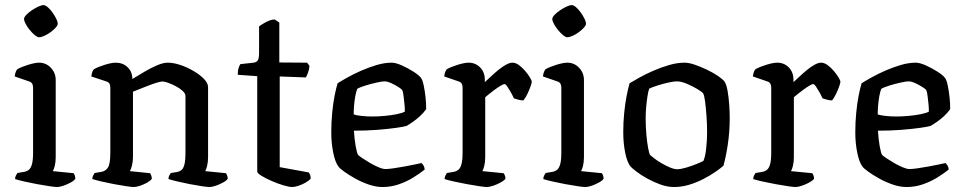

<svg xmlns="http://www.w3.org/2000/svg" viewBox="-20 -752 3874 772"><path d="M209.4 0Q201.6 0 179 -3.3Q156.4 -6.5 128.8 -11.7Q101.2 -16.9 76.8 -22.4Q52.4 -28 40.6 -32Q40.6 -39.5 43.9 -46.2Q47.2 -52.8 50 -56.4L77.7 -61.1Q88.7 -63.1 96.6 -69.9Q104.5 -76.6 108.8 -92.9Q113 -109.1 113 -139.1V-399.9Q113 -408.1 109.8 -414.8Q106.6 -421.5 97.4 -424.5L39.1 -444.6Q40.1 -455 43.4 -463Q46.6 -471 50 -474Q66.3 -483.1 93.6 -491.6Q121 -500 137.2 -500Q165 -500 184.5 -479.5Q204 -459 204 -429.8V-120.5Q204 -100 200.1 -84.8Q196.2 -69.7 192.4 -63.9L276.1 -55.6Q278.4 -52.4 280.6 -46.7Q282.9 -41 282.9 -33Q277.7 -25.4 263.7 -17.9Q249.8 -10.3 235 -5.2Q220.2 0 209.4 0ZM136.9 -602.2Q130.3 -602.2 120 -610.6Q109.6 -619.1 99.8 -631.3Q89.9 -643.5 83.3 -655.7Q76.7 -667.9 76.7 -675.4Q76.7 -683 85.7 -692.3Q94.6 -701.6 107.7 -710.5Q120.9 -719.4 134.1 -725.5Q147.2 -731.5 154.8 -731.5Q162.3 -731.5 172.1 -723.1Q182 -714.6 190.9 -702Q199.9 -689.3 206 -677.1Q212.1 -664.9 212.1 -656.5Q212.1 -650 203.7 -640.7Q195.2 -631.4 183 -622.4Q170.8 -613.5 158.1 -607.8Q145.4 -602.2 136.9 -602.2Z M517.6 0Q509.9 0 487.7 -3.3Q465.6 -6.5 438.3 -11.7Q411 -16.9 387 -22.5Q363 -28.2 351.2 -32.2Q351.2 -39.7 354.6 -46.4Q358 -53 360.5 -56.4L388.3 -61.1Q404.6 -63.9 414.1 -78.4Q423.6 -92.9 423.6 -139.1V-399.9Q423.6 -407.9 420.5 -414.7Q417.4 -421.5 407.9 -424.5L347.1 -444.6Q349.1 -457.5 351.6 -463.9Q354.2 -470.4 358 -474Q374.3 -483.1 401.6 -491.6Q429 -500 445.2 -500Q474 -500 493.1 -481.7Q512.2 -463.4 512.2 -434.4Q535.5 -448.7 561.3 -463.8Q587.1 -479 611.7 -489.5Q636.4 -500 654.6 -500Q677.1 -500 705.1 -490.8Q733 -481.5 758.5 -466.4Q784.1 -451.3 800.4 -434.4Q816.6 -417.5 816.6 -401.5V-120.5Q816.6 -100 812.7 -84.8Q808.9 -69.7 805.1 -63.9L888.8 -55.6Q891 -52.4 893.3 -46.3Q895.6 -40.3 895.6 -33Q890.4 -25.4 876.4 -17.9Q862.5 -10.3 847.6 -5.2Q832.6 0 821.9 0Q813.9 0 791.8 -3.3Q769.8 -6.5 743.1 -11.7Q716.5 -16.9 692.8 -22.5Q669.2 -28.2 657.4 -32.2Q657.4 -40.5 660.7 -46.5Q664 -52.6 667 -56.4L692.2 -60.4Q702.4 -62.4 709.8 -68.3Q717.2 -74.3 721.5 -90.5Q725.7 -106.8 725.7 -139.1V-365.9Q725.7 -375.9 714.7 -386.2Q703.6 -396.5 687.4 -405.1Q671.2 -413.7 656.2 -419Q641.2 -424.4 633.3 -424.4Q626.3 -424.4 610.2 -419.5Q594.1 -414.7 575.2 -407.3Q556.3 -400 539.6 -393.3Q523 -386.5 514.7 -383.3V-122Q514.7 -102.3 510.7 -86.8Q506.7 -71.2 502.2 -63.9L583.6 -55.6Q585.8 -52.4 588.1 -46.3Q590.4 -40.3 590.4 -33Q585.1 -25.2 571.5 -17.6Q557.8 -10.1 542.9 -5Q528 0 517.6 0Z M1154.7 0Q1143 0 1120 -6.8Q1097 -13.5 1072.8 -24.1Q1048.5 -34.6 1031.4 -45.2Q1014.3 -55.7 1014.3 -62.5V-445.7L935.9 -451.3Q935.9 -468.6 939.8 -479.6Q943.6 -490.7 946.6 -494.2L998.4 -499.8Q1012.5 -501.5 1017.1 -510.4Q1021.7 -519.3 1021.7 -538.4V-645.9Q1033.6 -655 1051.4 -664.2Q1069.2 -673.3 1084.3 -673.8L1103.1 -661.5V-500.8L1214.5 -500L1224.3 -487.5Q1223.3 -472.4 1218.5 -459.8Q1213.8 -447.3 1210 -440.7L1104.7 -444.5V-80L1221.7 -58.6Q1223.7 -55.8 1226.5 -49.9Q1229.2 -44 1229.2 -34Q1222.5 -25.4 1208.3 -17.5Q1194.1 -9.5 1179.5 -4.8Q1164.8 0 1154.7 0Z M1518.5 0Q1491.5 0 1462.5 -10Q1433.5 -20.1 1407.6 -34.5Q1381.8 -49 1363.9 -62Q1346 -75 1341.2 -81.8Q1328 -98.5 1320 -137.3Q1312 -176.1 1312 -219.6Q1312 -260.8 1315.7 -298.4Q1319.3 -336 1325.3 -366.8Q1331.3 -397.5 1337.5 -417.2Q1351.5 -426.2 1376.3 -440.1Q1401 -454 1431.6 -467.5Q1462.1 -480.9 1494.2 -490.5Q1526.3 -500 1555 -500Q1571 -500 1595.5 -489.1Q1620 -478.2 1642.5 -463.8Q1664.9 -449.5 1672.9 -438.5Q1679.1 -430.5 1683.7 -408.3Q1688.4 -386 1691.1 -360Q1693.9 -333.9 1693.5 -313Q1683.1 -298.2 1668.4 -284.7Q1653.6 -271.3 1638.9 -261.2Q1624.3 -251 1614.2 -245.5Q1604.2 -242.5 1573.2 -238Q1542.1 -233.5 1498 -230Q1453.9 -226.5 1403.1 -226.5Q1404.9 -193.6 1410 -164.8Q1415.1 -136 1419.8 -129Q1423.9 -124.9 1437.6 -115.6Q1451.3 -106.4 1468.3 -96.5Q1485.4 -86.6 1502.2 -79.5Q1519.1 -72.3 1529.8 -72.3Q1542 -72.3 1562.4 -75.3Q1582.9 -78.3 1605.5 -82.4Q1628 -86.5 1646.9 -90.5Q1665.7 -94.5 1674.7 -96.5Q1678.7 -93 1683 -86.3Q1687.2 -79.5 1687.5 -70.1Q1667.5 -54.1 1640.8 -37.7Q1614 -21.2 1582.7 -10.6Q1551.5 0 1518.5 0ZM1476.1 -283.6Q1500.7 -283.6 1526.9 -286Q1553 -288.4 1574.9 -292.8Q1596.8 -297.2 1607.7 -303Q1608.2 -315.1 1606.4 -333.1Q1604.6 -351.1 1602.5 -367.2Q1600.4 -383.2 1597.7 -388.8Q1596 -393 1582.5 -401.7Q1568.9 -410.5 1553 -417.7Q1537 -424.9 1525.8 -424.9Q1516.1 -424.9 1493.5 -419.8Q1470.8 -414.8 1448.5 -407.8Q1426.2 -400.9 1416.2 -394.6Q1411.8 -382.7 1408.5 -364.9Q1405.3 -347 1403.7 -327.7Q1402.1 -308.5 1402.1 -292Q1413 -288 1434.5 -285.8Q1456 -283.6 1476.1 -283.6Z M1937.7 0Q1930 0 1907.4 -3.3Q1884.9 -6.5 1857 -11.7Q1829 -16.9 1804.2 -22.4Q1779.4 -28 1767.6 -32Q1767.6 -39.5 1770.9 -46.2Q1774.2 -52.8 1777 -56.4L1804.7 -61.1Q1815.7 -63.1 1823.6 -69.9Q1831.5 -76.6 1835.8 -92.9Q1840 -109.1 1840 -139.1V-399.9Q1840 -408.1 1836.8 -414.8Q1833.6 -421.5 1824.4 -424.5L1766.1 -444.6Q1767.9 -457.3 1770.8 -464.2Q1773.6 -471 1777 -474Q1793.3 -483.1 1820.6 -491.6Q1848 -500 1864.2 -500Q1892 -500 1910.7 -480.8Q1929.4 -461.5 1929.4 -431.3V-421.7Q1939.2 -430.5 1953.2 -443.8Q1967.3 -457.2 1983 -470.1Q1998.7 -483 2013.9 -491.5Q2029.1 -500 2040.7 -500Q2053 -500 2066.3 -490.5Q2079.5 -480.9 2091.3 -467.1Q2103.1 -453.3 2110.6 -440.8Q2118.1 -428.4 2118.1 -422.9Q2118.1 -418.1 2112.9 -403.6Q2107.7 -389 2100.1 -373.4Q2092.5 -357.8 2084.7 -348.3Q2073.4 -348.3 2062.6 -351.6Q2051.8 -354.9 2046.2 -356.6Q2040.5 -369.5 2033 -382.8Q2025.5 -396 2019.2 -405Q2013 -414 2008.5 -414Q2004.1 -414 1992.8 -407.2Q1981.5 -400.4 1968.6 -390.9Q1955.7 -381.5 1945.2 -372.9Q1934.6 -364.3 1931 -360.9V-120.5Q1931 -100 1927.1 -84.8Q1923.2 -69.7 1919.4 -63.9L2004.7 -55.6Q2006.7 -53.6 2009.5 -47.5Q2012.2 -41.5 2012.2 -33Q2006.2 -25.4 1992.3 -17.9Q1978.4 -10.3 1963 -5.2Q1947.7 0 1937.7 0Z M2333.4 0Q2325.6 0 2303 -3.3Q2280.4 -6.5 2252.8 -11.7Q2225.2 -16.9 2200.8 -22.4Q2176.4 -28 2164.6 -32Q2164.6 -39.5 2167.9 -46.2Q2171.2 -52.8 2174 -56.4L2201.7 -61.1Q2212.7 -63.1 2220.6 -69.9Q2228.5 -76.6 2232.8 -92.9Q2237 -109.1 2237 -139.1V-399.9Q2237 -408.1 2233.8 -414.8Q2230.6 -421.5 2221.4 -424.5L2163.1 -444.6Q2164.1 -455 2167.4 -463Q2170.6 -471 2174 -474Q2190.3 -483.1 2217.6 -491.6Q2245 -500 2261.2 -500Q2289 -500 2308.5 -479.5Q2328 -459 2328 -429.8V-120.5Q2328 -100 2324.1 -84.8Q2320.2 -69.7 2316.4 -63.9L2400.1 -55.6Q2402.4 -52.4 2404.6 -46.7Q2406.9 -41 2406.9 -33Q2401.7 -25.4 2387.7 -17.9Q2373.8 -10.3 2359 -5.2Q2344.2 0 2333.4 0ZM2260.9 -602.2Q2254.3 -602.2 2244 -610.6Q2233.6 -619.1 2223.8 -631.3Q2213.9 -643.5 2207.3 -655.7Q2200.7 -667.9 2200.7 -675.4Q2200.7 -683 2209.7 -692.3Q2218.6 -701.6 2231.7 -710.5Q2244.9 -719.4 2258.1 -725.5Q2271.2 -731.5 2278.8 -731.5Q2286.3 -731.5 2296.1 -723.1Q2306 -714.6 2314.9 -702Q2323.9 -689.3 2330 -677.1Q2336.1 -664.9 2336.1 -656.5Q2336.1 -650 2327.7 -640.7Q2319.2 -631.4 2307 -622.4Q2294.8 -613.5 2282.1 -607.8Q2269.4 -602.2 2260.9 -602.2Z M2689.8 0Q2663.9 0 2636.1 -9.9Q2608.3 -19.9 2583.2 -33.7Q2558.2 -47.5 2539.9 -61.4Q2521.6 -75.4 2515.2 -82.6Q2501.8 -99.1 2493.9 -137.4Q2486 -175.7 2486 -220.3Q2486 -260.5 2489.7 -297.3Q2493.3 -334.2 2499.3 -365.2Q2505.3 -396.2 2511.5 -417.2Q2526 -426.2 2551.2 -440.2Q2576.5 -454.3 2607.3 -467.7Q2638.1 -481.1 2670.7 -490.6Q2703.3 -500 2732.2 -500Q2750 -500 2774 -491.7Q2798 -483.5 2823 -471.5Q2847.9 -459.5 2866.8 -446.6Q2885.7 -433.7 2892.9 -424.5Q2900.9 -413.1 2905.5 -386.7Q2910.1 -360.2 2912.1 -330.4Q2914.1 -300.6 2914.1 -277.5Q2914.1 -221.3 2906.1 -169.3Q2898.1 -117.3 2888.7 -85.4Q2876.5 -74.6 2855.4 -60.2Q2834.4 -45.7 2807.5 -31.9Q2780.7 -18.1 2750.5 -9Q2720.3 0 2689.8 0ZM2702.9 -71.5Q2716.9 -71.5 2739.3 -78.2Q2761.6 -84.8 2781.5 -92.9Q2801.5 -101 2808.5 -105.2Q2816.2 -123.6 2819.6 -156.6Q2823.1 -189.6 2823.1 -219.7Q2823.1 -252.3 2820.7 -285.9Q2818.3 -319.5 2814.9 -344.8Q2811.5 -370 2807.3 -376.3Q2803.4 -382 2784.6 -393.5Q2765.8 -404.9 2742.5 -414.9Q2719.2 -424.9 2700.8 -424.9Q2688.9 -424.9 2666.5 -419.8Q2644 -414.8 2622.4 -407.8Q2600.7 -400.9 2590.2 -395.4Q2586.5 -385 2583.3 -364.5Q2580.1 -344.1 2578.1 -321Q2576.1 -297.9 2576.1 -277.3Q2576.1 -241.7 2579 -210.1Q2581.9 -178.5 2586 -156.8Q2590.1 -135.1 2593.8 -129Q2597.7 -125.1 2610.4 -115.4Q2623 -105.6 2639.7 -95.9Q2656.4 -86.1 2673.6 -78.8Q2690.8 -71.5 2702.9 -71.5Z M3178.7 0Q3171 0 3148.4 -3.3Q3125.9 -6.5 3098 -11.7Q3070 -16.9 3045.2 -22.4Q3020.4 -28 3008.6 -32Q3008.6 -39.5 3011.9 -46.2Q3015.2 -52.8 3018 -56.4L3045.7 -61.1Q3056.7 -63.1 3064.6 -69.9Q3072.5 -76.6 3076.8 -92.9Q3081 -109.1 3081 -139.1V-399.9Q3081 -408.1 3077.8 -414.8Q3074.6 -421.5 3065.4 -424.5L3007.1 -444.6Q3008.9 -457.3 3011.8 -464.2Q3014.6 -471 3018 -474Q3034.3 -483.1 3061.6 -491.6Q3089 -500 3105.2 -500Q3133 -500 3151.7 -480.8Q3170.4 -461.5 3170.4 -431.3V-421.7Q3180.2 -430.5 3194.2 -443.8Q3208.3 -457.2 3224 -470.1Q3239.7 -483 3254.9 -491.5Q3270.1 -500 3281.7 -500Q3294 -500 3307.3 -490.5Q3320.5 -480.9 3332.3 -467.1Q3344.1 -453.3 3351.6 -440.8Q3359.1 -428.4 3359.1 -422.9Q3359.1 -418.1 3353.9 -403.6Q3348.7 -389 3341.1 -373.4Q3333.5 -357.8 3325.7 -348.3Q3314.4 -348.3 3303.6 -351.6Q3292.8 -354.9 3287.2 -356.6Q3281.5 -369.5 3274 -382.8Q3266.5 -396 3260.2 -405Q3254 -414 3249.5 -414Q3245.1 -414 3233.8 -407.2Q3222.5 -400.4 3209.6 -390.9Q3196.7 -381.5 3186.2 -372.9Q3175.6 -364.3 3172 -360.9V-120.5Q3172 -100 3168.1 -84.8Q3164.2 -69.7 3160.4 -63.9L3245.7 -55.6Q3247.7 -53.6 3250.5 -47.5Q3253.2 -41.5 3253.2 -33Q3247.2 -25.4 3233.3 -17.9Q3219.4 -10.3 3204 -5.2Q3188.7 0 3178.7 0Z M3625.5 0Q3598.5 0 3569.5 -10Q3540.5 -20.1 3514.6 -34.5Q3488.8 -49 3470.9 -62Q3453 -75 3448.2 -81.8Q3435 -98.5 3427 -137.3Q3419 -176.1 3419 -219.6Q3419 -260.8 3422.7 -298.4Q3426.3 -336 3432.3 -366.8Q3438.3 -397.5 3444.5 -417.2Q3458.5 -426.2 3483.3 -440.1Q3508 -454 3538.6 -467.5Q3569.1 -480.9 3601.2 -490.5Q3633.3 -500 3662 -500Q3678 -500 3702.5 -489.1Q3727 -478.2 3749.5 -463.8Q3771.9 -449.5 3779.9 -438.5Q3786.1 -430.5 3790.7 -408.3Q3795.4 -386 3798.1 -360Q3800.9 -333.9 3800.5 -313Q3790.1 -298.2 3775.4 -284.7Q3760.6 -271.3 3745.9 -261.2Q3731.3 -251 3721.2 -245.5Q3711.2 -242.5 3680.2 -238Q3649.1 -233.5 3605 -230Q3560.9 -226.5 3510.1 -226.5Q3511.9 -193.6 3517 -164.8Q3522.1 -136 3526.8 -129Q3530.9 -124.9 3544.6 -115.6Q3558.3 -106.4 3575.3 -96.5Q3592.4 -86.6 3609.2 -79.5Q3626.1 -72.3 3636.8 -72.3Q3649 -72.3 3669.4 -75.3Q3689.9 -78.3 3712.5 -82.4Q3735 -86.5 3753.9 -90.5Q3772.7 -94.5 3781.7 -96.5Q3785.7 -93 3790 -86.3Q3794.2 -79.5 3794.5 -70.1Q3774.5 -54.1 3747.8 -37.7Q3721 -21.2 3689.7 -10.6Q3658.5 0 3625.5 0ZM3583.1 -283.6Q3607.7 -283.6 3633.9 -286Q3660 -288.4 3681.9 -292.8Q3703.8 -297.2 3714.7 -303Q3715.2 -315.1 3713.4 -333.1Q3711.6 -351.1 3709.5 -367.2Q3707.4 -383.2 3704.7 -388.8Q3703 -393 3689.5 -401.7Q3675.9 -410.5 3660 -417.7Q3644 -424.9 3632.8 -424.9Q3623.1 -424.9 3600.5 -419.8Q3577.8 -414.8 3555.5 -407.8Q3533.2 -400.9 3523.2 -394.6Q3518.8 -382.7 3515.5 -364.9Q3512.3 -347 3510.7 -327.7Q3509.1 -308.5 3509.1 -292Q3520 -288 3541.5 -285.8Q3563 -283.6 3583.1 -283.6Z"/></svg>

Font: Texturina Medium
Style: Regular
Weight: 500
Designer: Guillermo Torres Carreño
Foundry: Omnibus-Type
Version: Version 1.003